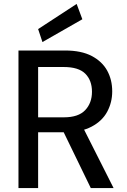

<svg xmlns="http://www.w3.org/2000/svg" viewBox="-20 -957 648 977"><path d="M74 0V-700H311Q394 -700 447 -672Q500 -644 525.5 -597.5Q551 -551 551 -492Q551 -436 525.5 -388.5Q500 -341 446 -312.5Q392 -284 308 -284H174V0ZM442 0 291 -311H401L558 0ZM174 -360H305Q379 -360 413.5 -396.5Q448 -433 448 -490Q448 -548 414 -582Q380 -616 304 -616H174ZM196 -743 174 -809 370 -937 399 -859Z"/></svg>

Font: DM Sans 12pt Medium
Style: Regular
Weight: 500
Version: Version 4.004;gftools[0.9.30]